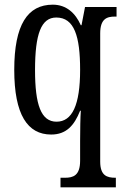

<svg xmlns="http://www.w3.org/2000/svg" viewBox="-20 -566 532 822"><path d="M239 236H476V195H474C438 195 409 186 409 126V-423C409 -486 438 -495 472 -495H479V-536H344L329 -458H326C303 -510 264 -546 206 -546C98 -546 41 -460 41 -267C41 -75 98 10 199 10C264 10 298 -29 323 -92H326C324 -67 323 -7 323 37V122C323 186 293 195 258 195H239ZM222 -45C156 -45 130 -117 130 -266C130 -420 156 -491 221 -491C298 -491 323 -411 323 -267C323 -116 289 -45 222 -45Z"/></svg>

Font: Noto Serif Devanagari ExtraCondensed
Style: Regular
Weight: 400
Width: 2
Designer: Universal Thirst, Indian Type Foundry and the Monotype Design Team
Foundry: Monotype Imaging Inc.
Version: Version 2.004